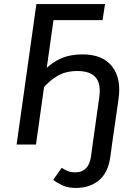

<svg xmlns="http://www.w3.org/2000/svg" viewBox="-20 -709 640 942"><path d="M200.6 -689.1H495.3L483.2 -610.3H189.4ZM385.3 -442.2Q483.4 -442.2 529.9 -383.1Q576.4 -324 561.4 -221.8L529.4 0H434.4L466.3 -226.8Q473.3 -271.7 464.4 -301.2Q455.4 -330.6 429.5 -345.6Q403.6 -360.6 359.8 -360.6Q303 -360.6 262.2 -336.7Q221.3 -312.8 187.5 -272L197.6 -364.4Q232.6 -401.3 278 -421.7Q323.4 -442.2 385.3 -442.2ZM158.5 -689.1H253.5L156.5 0H61.5ZM352.6 213.1Q312.5 213.1 285.4 200.1Q258.3 187.1 241.3 173.1L282.6 114.5Q298.6 124.5 313.1 130.5Q327.6 136.5 350.6 136.5Q381.5 136.5 401 117.5Q420.4 98.6 426.4 59.7L434.4 0H529.4L521.5 59.6Q510.4 138.9 465.2 176Q420 213.1 352.6 213.1Z"/></svg>

Font: Fira Sans Variable
Style: Italic
Weight: 397
Italic angle: -8°
Designer: Carrois Corporate & Edenspiekermann AG
Foundry: Carrois Corporate GbR & Edenspiekermann AG
Version: Version 4.202